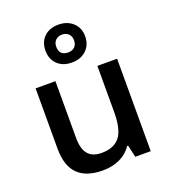

<svg xmlns="http://www.w3.org/2000/svg" viewBox="-149 -935 934 1054"><g transform="rotate(-20 317.5 -408.0)"><path d="M77.1 0ZM462.9 0 446.8 -70.8H440.9Q417 -33.2 372.8 -11.7Q328.6 9.8 272 9.8Q173.8 9.8 125.5 -39.1Q77.1 -87.9 77.1 -187V-540H192.9V-207Q192.9 -145 218.3 -114Q243.7 -83 297.9 -83Q370.1 -83 404.1 -126.2Q438 -169.4 438 -271V-540H553.2V0ZM430.7 -716.8Q430.7 -667 398.7 -636Q366.7 -605 314 -605Q261.2 -605 230 -635.5Q198.7 -666 198.7 -715.8Q198.7 -765.1 229.7 -795.7Q260.7 -826.2 314 -826.2Q364.7 -826.2 397.7 -795.9Q430.7 -765.6 430.7 -716.8ZM365.7 -715.8Q365.7 -740.2 351.1 -754.2Q336.4 -768.1 314 -768.1Q291 -768.1 276.4 -754.2Q261.7 -740.2 261.7 -715.8Q261.7 -664.1 314 -664.1Q336.4 -664.1 351.1 -677.5Q365.7 -690.9 365.7 -715.8Z"/></g></svg>

Font: Open Sans Semibold
Style: Regular
Weight: 600
Foundry: Ascender Corporation
Version: Version 1.10; ttfautohint (v1.5.65-e2d9)